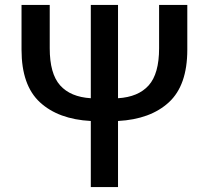

<svg xmlns="http://www.w3.org/2000/svg" viewBox="-20 -756 845 776"><path d="M181 -736V-561Q181 -458 223 -411Q265 -364 347 -359V-736H457V-359Q539 -364 581 -411Q623 -458 623 -561V-736H737V-555Q737 -411 662.5 -342.5Q588 -274 457 -267V0H347V-267Q216 -274 141.5 -342.5Q67 -411 67 -555V-736Z"/></svg>

Font: Kinto Sans Med
Style: Regular
Weight: 500
Designer: Authors: Ryoko NISHIZUKA  (kana & ideographs); Paul D. Hunt (Latin, Greek & Cyrillic); Wenlong ZHANG  (bopomofo); Sandol
Foundry: Adobe Systems Incorporated, ookami Inc.
Version: Version 0.001